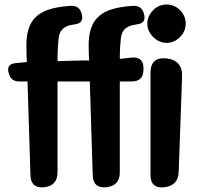

<svg xmlns="http://www.w3.org/2000/svg" viewBox="-20 -823 903 851"><path d="M378 -462H235V-59Q235 0 176 7Q117 13 115 -46L102 -462H65Q28 -462 19 -498L18 -501Q8 -539 48 -543L99 -548Q98 -564 97.5 -583Q97 -602 97 -625Q97 -682 118 -721Q140 -760 191 -779Q211 -786 236 -790.5Q261 -795 292 -797Q334 -800 343 -758Q352 -719 310 -715Q297 -713 287 -710.5Q277 -708 270 -703Q245 -690 240 -656Q238 -639 236.5 -613Q235 -587 235 -552L340 -555H375Q374 -568 373.5 -585Q373 -602 373 -625Q373 -682 394 -721Q416 -760 467 -779Q487 -786 512 -790.5Q537 -795 568 -797Q610 -800 619 -758Q628 -719 586 -715Q573 -713 563 -710.5Q553 -708 546 -703Q521 -690 516 -656Q514 -639 512.5 -615.5Q511 -592 511 -562L564 -568Q616 -572 616 -520V-515Q616 -462 564 -462H511V-59Q511 0 452 7Q393 13 391 -46ZM647 -500Q647 -572 719 -564Q790 -555 787 -483L772 -62Q771 -1 709 7Q647 14 647 -48ZM718 -633Q685 -633 659 -659Q633 -685 633 -718Q633 -752 659 -778Q684 -803 718 -803Q753 -803 778 -778Q803 -753 803 -718Q803 -684 778 -659Q752 -633 718 -633Z"/></svg>

Font: MaokenZhuyuanTi
Style: Regular
Weight: 400
Designer: Fontworks Inc & LongZhuTi team: ZERO子、时光羊、荆南、频凡、刘鹏、Little White Dog、帆影Magmeta、奈白不弍、白日月球、ChaoTawei、雨三（排名不分先后）
Version: Version 1.000; 20230222